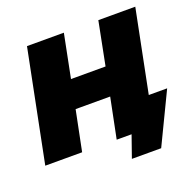

<svg xmlns="http://www.w3.org/2000/svg" viewBox="-143 -848 1148 1133"><g transform="rotate(-20 431.0 -281.5)"><path d="M682 0H450.5L501.5 -252.5H284.5L233.5 0H2L142 -700H373.5L319.5 -428.5H536.5L590 -700H822ZM496 137 544 0H461L501 -183H834L680 137Z"/></g></svg>

Font: Argentum Sans Black
Style: Italic
Weight: 900
Italic angle: -11°
Designer: Julieta Ulanovsky (font), Cristiano Sobral (main changes and remaster)
Foundry: Julieta Ulanovsky (font), Cristiano Sobral (main changes and remaster)
Version: Version 2.007;June 15, 2022;FontCreator 14.0.0.2814 64-bit; 